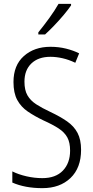

<svg xmlns="http://www.w3.org/2000/svg" viewBox="-20 -967 485 997"><path d="M401 -189Q401 -95 346 -42.5Q291 10 200 10Q110 10 44 -19V-77Q76 -61 117.5 -51.5Q159 -42 200 -42Q269 -42 306.5 -81Q344 -120 344 -185Q344 -227 329.5 -253.5Q315 -280 284.5 -300Q254 -320 205 -342Q159 -364 124 -388Q89 -412 69.5 -448Q50 -484 50 -541Q50 -628 104 -676Q158 -724 242 -724Q285 -724 323 -714.5Q361 -705 391 -690L371 -641Q338 -657 305 -664.5Q272 -672 242 -672Q179 -672 143 -637.5Q107 -603 107 -543Q107 -499 122.5 -472Q138 -445 168 -425.5Q198 -406 241 -386Q292 -362 328 -337Q364 -312 382.5 -277Q401 -242 401 -189ZM349 -939Q334 -917 310.5 -889Q287 -861 261 -834Q235 -807 214 -788H179V-799Q209 -836 236.5 -874Q264 -912 284 -947H349Z"/></svg>

Font: Noto Sans Khmer UI Condensed Light
Style: Regular
Weight: 300
Width: 3
Designer: Danh Hong and the Monotype Design Team
Foundry: Monotype Imaging Inc.
Version: Version 2.002; ttfautohint (v1.8.4.7-5d5b)